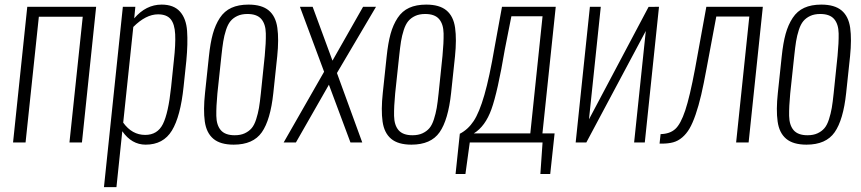

<svg xmlns="http://www.w3.org/2000/svg" viewBox="-20 -607 3669 818"><path d="M35.6 0 96.2 -578.1H389.6L329.1 0H275.9L332.5 -535.6H145.5L88.9 0Z M598.6 -32.2Q650.9 -32.2 674.1 -78.6Q697.3 -125 709 -236.3L720.7 -349.1Q728.5 -417.5 726.3 -461.2Q724.1 -504.9 707 -525.4Q689.9 -545.9 653.3 -545.9Q601.6 -545.9 547.9 -492.2L504.9 -84.5Q542.5 -32.2 598.6 -32.2ZM422.9 190.4 503.4 -578.1H556.6L551.8 -528.8Q602.1 -587.4 668.5 -587.4Q720.2 -587.4 746.8 -557.6Q773.4 -527.8 777.1 -474.9Q780.8 -421.9 773.9 -348.6L762.2 -237.8Q749 -110.8 712.4 -50.8Q675.8 9.3 600.6 9.3Q541 9.3 501 -47.9L476.1 190.4Z M975.6 9.3Q918.9 9.3 889.2 -15.6Q859.4 -40.5 852.5 -89.4Q845.7 -138.2 853.5 -210.9L870.1 -367.2Q876 -423.8 886.7 -462.6Q897.5 -501.5 916.7 -530.8Q936 -560.1 966.1 -573.7Q996.1 -587.4 1038.6 -587.4Q1095.2 -587.4 1125 -562.5Q1154.8 -537.6 1161.6 -488.5Q1168.5 -439.5 1161.1 -367.2L1144.5 -210.9Q1132.3 -96.2 1095.5 -43.5Q1058.6 9.3 975.6 9.3ZM980 -30.8Q1004.9 -30.8 1022.7 -39.1Q1040.5 -47.4 1052 -60.8Q1063.5 -74.2 1071.3 -98.6Q1079.1 -123 1083.3 -147.2Q1087.4 -171.4 1091.3 -209L1107.9 -369.1Q1113.3 -424.8 1112.5 -464.6Q1111.8 -504.4 1093.3 -525.9Q1074.7 -547.4 1034.2 -547.4Q1009.3 -547.4 991.5 -539.1Q973.6 -530.8 962.2 -517.1Q950.7 -503.4 942.9 -479.2Q935.1 -455.1 931.2 -430.7Q927.2 -406.2 923.3 -369.1L906.2 -209Q900.9 -152.8 901.6 -113.3Q902.3 -73.7 920.9 -52.2Q939.5 -30.8 980 -30.8Z M1188.5 0 1360.8 -301.3 1257.8 -578.1H1312L1396.5 -348.6L1526.9 -578.1H1582L1415.5 -295.9L1523.4 0H1473.1L1381.3 -246.1L1240.7 0Z M1732.9 9.3Q1676.3 9.3 1646.5 -15.6Q1616.7 -40.5 1609.9 -89.4Q1603 -138.2 1610.8 -210.9L1627.4 -367.2Q1633.3 -423.8 1644 -462.6Q1654.8 -501.5 1674.1 -530.8Q1693.4 -560.1 1723.4 -573.7Q1753.4 -587.4 1795.9 -587.4Q1852.5 -587.4 1882.3 -562.5Q1912.1 -537.6 1918.9 -488.5Q1925.8 -439.5 1918.5 -367.2L1901.9 -210.9Q1889.6 -96.2 1852.8 -43.5Q1815.9 9.3 1732.9 9.3ZM1737.3 -30.8Q1762.2 -30.8 1780 -39.1Q1797.9 -47.4 1809.3 -60.8Q1820.8 -74.2 1828.6 -98.6Q1836.4 -123 1840.6 -147.2Q1844.7 -171.4 1848.6 -209L1865.2 -369.1Q1870.6 -424.8 1869.9 -464.6Q1869.1 -504.4 1850.6 -525.9Q1832 -547.4 1791.5 -547.4Q1766.6 -547.4 1748.8 -539.1Q1731 -530.8 1719.5 -517.1Q1708 -503.4 1700.2 -479.2Q1692.4 -455.1 1688.5 -430.7Q1684.6 -406.2 1680.7 -369.1L1663.6 -209Q1658.2 -152.8 1658.9 -113.3Q1659.7 -73.7 1678.2 -52.2Q1696.8 -30.8 1737.3 -30.8Z M1998.5 -38.6H2239.3L2291.5 -537.6H2158.7L2130.9 -397Q2100.1 -214.8 2073.7 -141.6Q2047.4 -68.4 1998.5 -38.6ZM1920.9 134.3 1939 -37.1Q1974.1 -55.2 1998 -91.3Q2022 -127.4 2043.7 -202.6Q2065.4 -277.8 2087.4 -406.7L2118.7 -578.1H2347.7L2291 -38.6H2342.8L2324.2 134.3H2282.2L2291.5 0H1981.4L1962.9 134.3Z M2432.6 0 2493.2 -578.1H2539.6L2489.3 -98.6L2743.2 -577.6L2787.6 -578.1L2727.1 0H2681.6L2731.4 -475.1L2478 0Z M2790 4.9 2794.4 -35.6Q2834 -36.6 2856.9 -57.4Q2879.9 -78.1 2899.4 -136.5Q2918.9 -194.8 2941.4 -314.9L2989.3 -578.1H3230L3169.4 0H3116.2L3172.4 -536.6H3031.7L2990.2 -314.9Q2978 -248.5 2967.3 -202.4Q2956.5 -156.2 2943.6 -118.9Q2930.7 -81.5 2917.5 -59.1Q2904.3 -36.6 2886.5 -21.5Q2868.7 -6.3 2848.1 -0.7Q2827.6 4.9 2799.8 4.9Z M3416 9.3Q3359.4 9.3 3329.6 -15.6Q3299.8 -40.5 3293 -89.4Q3286.1 -138.2 3293.9 -210.9L3310.5 -367.2Q3316.4 -423.8 3327.1 -462.6Q3337.9 -501.5 3357.2 -530.8Q3376.5 -560.1 3406.5 -573.7Q3436.5 -587.4 3479 -587.4Q3535.6 -587.4 3565.4 -562.5Q3595.2 -537.6 3602.1 -488.5Q3608.9 -439.5 3601.6 -367.2L3585 -210.9Q3572.8 -96.2 3535.9 -43.5Q3499 9.3 3416 9.3ZM3420.4 -30.8Q3445.3 -30.8 3463.1 -39.1Q3481 -47.4 3492.4 -60.8Q3503.9 -74.2 3511.7 -98.6Q3519.5 -123 3523.7 -147.2Q3527.8 -171.4 3531.7 -209L3548.3 -369.1Q3553.7 -424.8 3553 -464.6Q3552.2 -504.4 3533.7 -525.9Q3515.1 -547.4 3474.6 -547.4Q3449.7 -547.4 3431.9 -539.1Q3414.1 -530.8 3402.6 -517.1Q3391.1 -503.4 3383.3 -479.2Q3375.5 -455.1 3371.6 -430.7Q3367.7 -406.2 3363.8 -369.1L3346.7 -209Q3341.3 -152.8 3342 -113.3Q3342.8 -73.7 3361.3 -52.2Q3379.9 -30.8 3420.4 -30.8Z"/></svg>

Font: Oswald
Style: Extra-Light
Weight: 200
Designer: Vernon Adams
Foundry: Vernon Adams
Version: 3.0; ttfautohint (v0.94.23-7a4d-dirty) -l 8 -r 50 -G 200 -x 